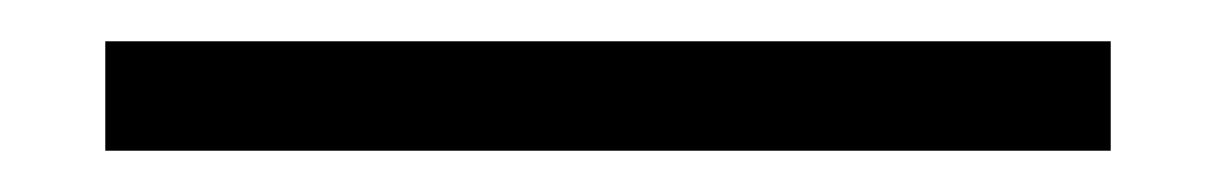

<svg xmlns="http://www.w3.org/2000/svg" viewBox="-20 -20 589 93"><path d="M31 53V0H518V53Z"/></svg>

Font: Rokkitt
Style: Regular
Weight: 400
Designer: Vernon Adams
Foundry: Vernon Adams
Version: Version 3.103